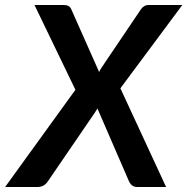

<svg xmlns="http://www.w3.org/2000/svg" viewBox="-57 -743 744 763"><path d="M197.3 -723.1Q218.8 -723.1 226.1 -706.5L336.9 -457Q341.8 -467.8 349.1 -478L502.4 -705.1Q514.6 -723.1 532.2 -723.1H667.5L421.4 -392.1L603 0H486.8Q466.3 0 455.6 -22.5L330.1 -312Q327.6 -308.1 325.4 -304Q323.2 -299.8 320.3 -295.9L133.3 -22.5Q118.7 0 92.8 0H-36.6L242.7 -386.2L80.1 -723.1Z"/></svg>

Font: Lato-BoldItalic
Style: Bold Italic
Weight: 700
Italic angle: -7°
Designer: Lukasz Dziedzic
Foundry: tyPoland Lukasz Dziedzic
Version: Version 1.104; Western+Polish opensource